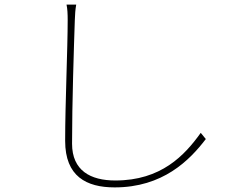

<svg xmlns="http://www.w3.org/2000/svg" viewBox="-20 -782 1040 834"><path d="M269 -762C273 -744 274 -721 274 -695C274 -572 263 -331 263 -170C263 -16 355 32 478 32C687 32 803 -85 874 -178L852 -205C782 -107 680 2 481 2C373 2 293 -41 293 -158C293 -331 301 -578 305 -695C306 -721 307 -739 311 -762Z"/></svg>

Font: Noto Sans CJK JP Thin
Style: Regular
Weight: 250
Designer: Ryoko NISHIZUKA (kana & ideographs); Paul D. Hunt (Latin, Greek & Cyrillic); Wenlong ZHANG (bopomofo); Sandoll Communica
Foundry: Adobe Systems Incorporated
Version: Version 1.004;PS 1.004;hotconv 1.0.82;makeotf.lib2.5.63406